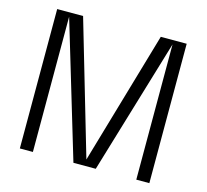

<svg xmlns="http://www.w3.org/2000/svg" viewBox="-102 -822 1009 938"><g transform="rotate(15 402.5 -352.5)"><path d="M75 0V-705H206L403 -32L599 -705H730V0H664V-684L459 0H346L141 -684V0Z"/></g></svg>

Font: TikTok Sans Light
Style: Regular
Weight: 300
Version: Version 4.000